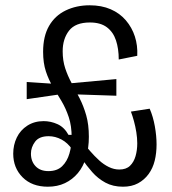

<svg xmlns="http://www.w3.org/2000/svg" viewBox="-20 -692 650 726"><path d="M161 14Q101 14 65.5 -21.5Q30 -57 30 -111Q30 -144 43.5 -172Q57 -200 83.5 -217Q110 -234 145 -234Q172 -234 197.5 -222.5Q223 -211 239 -182H255L253 -127Q236 -152 212.5 -164.5Q189 -177 164 -177Q128 -177 112.5 -156Q97 -135 97 -111Q97 -82 114.5 -63.5Q132 -45 163 -45Q196 -45 215 -63.5Q234 -82 242.5 -111.5Q251 -141 251 -172Q251 -216 240 -249Q229 -282 213 -309Q197 -336 180.5 -363Q164 -390 153.5 -422Q143 -454 143 -496Q143 -555 165.5 -594Q188 -633 228.5 -652.5Q269 -672 319 -672Q364 -672 398.5 -657Q433 -642 456 -615Q479 -588 490 -554Q501 -520 499 -481L429 -467Q429 -508 418.5 -539.5Q408 -571 384 -589Q360 -607 320 -607Q265 -607 241 -576Q217 -545 217 -498Q217 -463 226.5 -434Q236 -405 251 -377.5Q266 -350 281 -320.5Q296 -291 306 -256Q316 -221 316 -175Q316 -132 305.5 -97Q295 -62 274.5 -37.5Q254 -13 225.5 0.5Q197 14 161 14ZM81 -317V-382L216 -373L219 -337ZM445 14Q407 14 378.5 -1.5Q350 -17 328.5 -41.5Q307 -66 290 -91L275 -97L292 -156Q305 -139 321 -120.5Q337 -102 354.5 -86Q372 -70 391.5 -60.5Q411 -51 431 -51Q457 -51 471.5 -65Q486 -79 492.5 -101.5Q499 -124 499 -150Q499 -170 495.5 -192Q492 -214 486.5 -234Q481 -254 475 -270L546 -281Q559 -251 565.5 -214.5Q572 -178 572 -146Q572 -113 565 -84.5Q558 -56 542 -34Q526 -12 502 1Q478 14 445 14ZM240 -336 235 -376 420 -393V-330Z"/></svg>

Font: Bricolage Grotesque SemiCondensed Light
Style: Regular
Weight: 300
Width: 4
Designer: Mathieu Triay
Foundry: Atelier Triay
Version: Version 1.000;gftools[0.9.30]